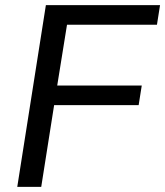

<svg xmlns="http://www.w3.org/2000/svg" viewBox="-20 -725 641 745"><path d="M47 0 158 -705H601L589 -629H240L202 -393H530L518 -317H190L140 0Z"/></svg>

Font: Nunito Sans 12pt Medium
Style: Italic
Weight: 500
Italic angle: -9°
Designer: Vernon Adams
Foundry: Vernon Adams
Version: Version 3.101;gftools[0.9.27]